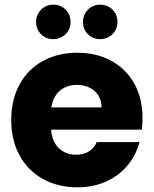

<svg xmlns="http://www.w3.org/2000/svg" viewBox="-20 -791 656 819"><path d="M585 -238H198Q202 -186 231.5 -158.5Q261 -131 304 -131Q368 -131 393 -185H575Q561 -130 524.5 -86Q488 -42 433 -17Q378 8 310 8Q228 8 164 -27Q100 -62 64 -127Q28 -192 28 -279Q28 -366 63.5 -431Q99 -496 163 -531Q227 -566 310 -566Q391 -566 454 -532Q517 -498 552.5 -435Q588 -372 588 -288Q588 -264 585 -238ZM413 -333Q413 -377 383 -403Q353 -429 308 -429Q265 -429 235.5 -404Q206 -379 199 -333ZM134 -697Q134 -728 155 -749.5Q176 -771 207 -771Q239 -771 260 -750Q281 -729 281 -697Q281 -666 259.5 -645Q238 -624 207 -624Q176 -624 155 -645Q134 -666 134 -697ZM334 -697Q334 -728 355 -749.5Q376 -771 407 -771Q439 -771 460 -750Q481 -729 481 -697Q481 -666 459.5 -645Q438 -624 407 -624Q376 -624 355 -645Q334 -666 334 -697Z"/></svg>

Font: IBM-Poppins
Style: Poppins-Bold
Weight: 700
Designer: Mike Abbink, Paul van der Laan, Pieter van Rosmalen, Ben Mitchell, Mark Frömberg
Foundry: Bold Monday
Version: Version 1.1